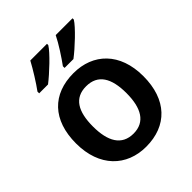

<svg xmlns="http://www.w3.org/2000/svg" viewBox="-212 -899 1042 1042"><g transform="rotate(-45 308.5 -378.0)"><path d="M517 -756V-766H388C366 -721 324 -657 296 -619V-606H364C412 -642 496 -721 517 -756ZM321 -756V-766H193C169 -721 129 -657 101 -619V-606H169C216 -642 300 -721 321 -756ZM567 -272C567 -452 460 -552 310 -552C149 -552 50 -452 50 -272C50 -92 158 10 307 10C467 10 567 -92 567 -272ZM180 -272C180 -387 218 -453 308 -453C398 -453 437 -387 437 -272C437 -158 398 -89 309 -89C219 -89 180 -158 180 -272Z"/></g></svg>

Font: Noto Sans Georgian SemiBold
Style: Regular
Weight: 600
Designer: Monotype Design Team, Akaki Razmadze
Foundry: Google LLC
Version: Version 2.005